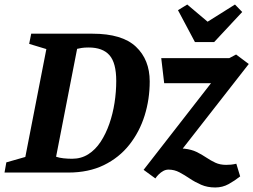

<svg xmlns="http://www.w3.org/2000/svg" viewBox="-36 -763 1120 849"><path d="M-16 0 -8 -45 76 -69 169 -546 93 -569 102 -614H373Q504 -614 565 -556.5Q626 -499 626 -403Q626 -324 603.5 -252Q581 -180 536 -123Q491 -66 423.5 -33Q356 0 266 0ZM283 -61Q323 -61 354.5 -81Q386 -101 409 -136Q432 -171 447.5 -215.5Q463 -260 470.5 -308.5Q478 -357 478 -405Q478 -485 448 -519Q418 -553 356 -553Q337 -553 325 -551Q313 -549 305 -547L212 -70Q226 -65 245 -63Q264 -61 283 -61ZM916 66Q881 66 853.5 54Q826 42 803 26.5Q780 11 757.5 -1Q735 -13 709 -13Q697 -13 686 -7Q675 -1 666 8Q657 17 651 26L599 -12L897 -395H690L677 -506H978L1008 -522L1064 -480L736 -60L706 -98Q749 -109 780 -105.5Q811 -102 833.5 -91Q856 -80 876 -66.5Q896 -53 916.5 -43.5Q937 -34 964 -34Q975 -34 985.5 -35Q996 -36 1009 -39L1026 17Q1002 36 975 51Q948 66 916 66ZM826 -577 751 -718 792 -743 882 -667 1003 -743 1035 -710 911 -577Z"/></svg>

Font: Manuale
Style: Italic
Weight: 400
Italic angle: -11°
Designer: Eduardo Tunni / Pablo Cosgaya
Foundry: Eduardo Tunni / Pablo Cosgaya
Version: Version 1.002